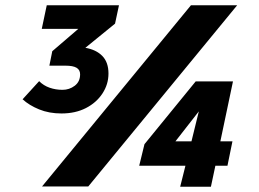

<svg xmlns="http://www.w3.org/2000/svg" viewBox="-20 -710 985 731"><path d="M510 -79 530 -161 725 -400H867L819 -172H865L846 -79H800L783 1H666L686 -79ZM66 -332 129 -401Q146 -384 169 -376Q192 -368 218 -368Q244 -368 264.5 -383.5Q285 -399 285 -427Q285 -444 271.5 -452Q258 -460 229 -460H168L179 -515L278 -600H139L158 -690H433L418 -620L305 -528Q346 -521 369.5 -497Q393 -473 393 -430Q393 -389 370 -354Q347 -319 307 -298.5Q267 -278 214 -278Q167 -278 129 -293.5Q91 -309 66 -332ZM140 0 707 -690H883L316 0ZM648 -172H709L737 -286Z"/></svg>

Font: Radio Canada
Style: Italic
Weight: 400
Italic angle: -12°
Designer: Charles Daoud, Etienne Aubert Bonn, Alexandre Saumier Demers, Jacques Le Bailly
Foundry: Radio-Canada
Version: Version 2.104;gftools[0.9.28.dev5+ged2979d]